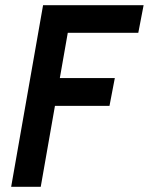

<svg xmlns="http://www.w3.org/2000/svg" viewBox="-20 -720 574 740"><path d="M137 0H23L146 -700H533.5L513 -593.5H189.5L250 -643.5ZM178.5 -419H422.5L402 -312H158.5Z"/></svg>

Font: Cabin SemiCondensedSemiBold
Style: Italic
Weight: 600
Width: 4
Italic angle: -10°
Designer: Pablo Impallari
Foundry: Pablo Impallari. http://www.impallari.com Igino Marini. http://www.ikern.com
Version: Version 3.001